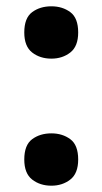

<svg xmlns="http://www.w3.org/2000/svg" viewBox="-20 -576 325 609"><path d="M57 -70Q57 -116 82 -134.5Q107 -153 143 -153Q178 -153 203 -134.5Q228 -116 228 -70Q228 -26 203 -6.5Q178 13 143 13Q107 13 82 -6.5Q57 -26 57 -70ZM57 -473Q57 -519 82 -537.5Q107 -556 143 -556Q178 -556 203 -537.5Q228 -519 228 -473Q228 -429 203 -409.5Q178 -390 143 -390Q107 -390 82 -409.5Q57 -429 57 -473Z"/></svg>

Font: Noto Sans Armenian
Style: Bold
Weight: 700
Version: Version 2.007